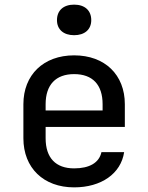

<svg xmlns="http://www.w3.org/2000/svg" viewBox="-20 -799 640 829"><path d="M300 -647C346 -647 374 -672 374 -712C374 -754 346 -779 300 -779C254 -779 226 -754 226 -712C226 -672 254 -647 300 -647ZM519 -349C519 -476 433 -560 300 -560C168 -560 81 -476 81 -349V-202C81 -74 168 10 300 10C417 10 502 -49 516 -142H418C408 -96 366 -72 300 -72C221 -72 177 -117 177 -202V-251H519ZM177 -349C177 -433 221 -479 300 -479C380 -479 423 -433 423 -349V-322H177Z"/></svg>

Font: Tekne LDO Medium
Style: Regular
Weight: 500
Monospace: yes
Designer: Alessio Laiso, Mario Rullo, Paolo Rosset
Foundry: Alessio Laiso
Version: Version 1.000;hotconv 1.0.109;makeotfexe 2.5.65596